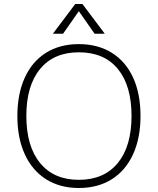

<svg xmlns="http://www.w3.org/2000/svg" viewBox="-20 -934 791 962"><path d="M67 -352Q67 -463 104 -544.5Q141 -626 210.5 -669.5Q280 -713 375 -713Q470 -713 540 -669.5Q610 -626 647 -545Q684 -464 684 -353Q684 -242 646.5 -160.5Q609 -79 539.5 -35.5Q470 8 375 8Q281 8 211.5 -35.5Q142 -79 104.5 -160.5Q67 -242 67 -352ZM639 -353Q639 -505 570.5 -588.5Q502 -672 375 -672Q250 -672 181 -588.5Q112 -505 112 -353Q112 -201 181 -117Q250 -33 375 -33Q501 -33 570 -117Q639 -201 639 -353ZM296 -765H245L357 -914H393L505 -765H454L375 -878Z"/></svg>

Font: wassup Sans
Style: Light
Weight: 200
Version: Version 2.001